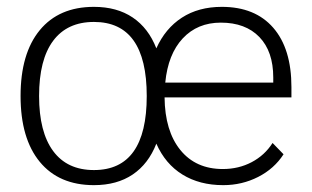

<svg xmlns="http://www.w3.org/2000/svg" viewBox="-20 -530 910 560"><path d="M830 -246H460Q461 -148 506 -92.5Q551 -37 630 -37Q676 -37 714 -57Q752 -77 775 -113L807 -80Q780 -38 733 -14Q686 10 631 10Q562 10 512 -21Q462 -52 436 -111Q413 -52 367 -21Q321 10 254 10Q152 10 96 -58Q40 -126 40 -250Q40 -374 96 -442Q152 -510 254 -510Q321 -510 367 -479Q413 -448 436 -389Q462 -447 510.5 -478.5Q559 -510 627 -510Q724 -510 777 -449Q830 -388 830 -276ZM408 -250Q408 -466 254 -466Q176 -466 135 -411Q94 -356 94 -250Q94 -145 135 -89.5Q176 -34 254 -34Q408 -34 408 -250ZM777 -304Q777 -380 736.5 -422Q696 -464 624 -464Q556 -464 513 -418Q470 -372 462 -289H777Z"/></svg>

Font: Sarabun ExtraLight
Style: Regular
Weight: 275
Designer: Suppakit Chalermlarp | Katatrad Co.,Ltd.
Foundry: Cadson Demak Co.,Ltd.
Version: Version 1.000; ttfautohint (v1.6)